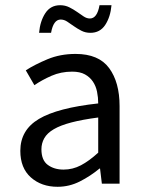

<svg xmlns="http://www.w3.org/2000/svg" viewBox="-20 -705 552 737"><path d="M58 -126Q58 -206 129.5 -248.5Q201 -291 357 -308Q357 -331 352.5 -353Q348 -375 336.5 -392Q325 -409 306 -419.5Q287 -430 257 -430Q214 -430 177.5 -414Q141 -398 112 -378L79 -435Q113 -457 162 -477.5Q211 -498 270 -498Q359 -498 399 -443.5Q439 -389 439 -298V0H371L364 -58H362Q327 -29 286.5 -8.5Q246 12 201 12Q139 12 98.5 -24Q58 -60 58 -126ZM139 -132Q139 -90 163.5 -72Q188 -54 224 -54Q259 -54 290.5 -70.5Q322 -87 357 -119V-254Q296 -246 254 -235Q212 -224 186.5 -209Q161 -194 150 -174.5Q139 -155 139 -132ZM130 -579Q134 -624 154 -654.5Q174 -685 211 -685Q230 -685 246 -677Q262 -669 275.5 -659.5Q289 -650 301 -642Q313 -634 325 -634Q353 -634 362 -685H408Q404 -640 384 -609.5Q364 -579 327 -579Q308 -579 292.5 -587Q277 -595 263.5 -604.5Q250 -614 238 -622Q226 -630 213 -630Q185 -630 176 -579H130Z"/></svg>

Font: Myanmar Sanpya
Style: Regular
Weight: 400
Designer: Danh Hong
Foundry: Google Inc.
Version: Version 2.00 November 22, 2015